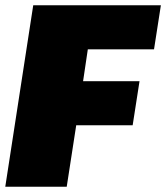

<svg xmlns="http://www.w3.org/2000/svg" viewBox="-22 -708 630 728"><path d="M-2 0 104 -688H588L562 -521H311L293 -400H507L481 -233H267L231 0Z"/></svg>

Font: Azeri Sans Black
Style: Italic
Weight: 900
Designer: Hector Gatti & Omnibus-Type (original fonts) / Cristiano Sobral (main changes and remastering)
Foundry: Omnibus-Type
Version: Version 0.07;August 21, 2020;FontCreator 13.0.0.2681 64-bit;